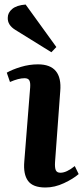

<svg xmlns="http://www.w3.org/2000/svg" viewBox="-20 -811 370 845"><path d="M92.8 -791 228 -604 206.1 -581.1 47.9 -679.2Q12.7 -700.7 14.2 -732.9Q14.2 -755.4 33.9 -771.7Q53.7 -788.1 92.8 -791ZM86.9 -100.1 112.8 -426.8Q114.3 -448.2 108.9 -457.5Q103.5 -466.8 87.9 -466.8Q62 -466.8 23.9 -450.2L9.8 -491.2Q34.7 -505.4 72 -516.6Q109.4 -527.8 147 -527.8Q255.4 -527.8 245.1 -409.2L222.2 -97.2Q220.7 -72.8 225.6 -61.8Q230.5 -50.8 246.1 -50.8Q272.9 -50.8 309.1 -80.1L326.2 -44.9Q302.2 -23.9 261.5 -4.9Q220.7 14.2 180.2 14.2Q124.5 14.2 103.3 -15.1Q82 -44.4 86.9 -100.1Z"/></svg>

Font: Literata SemiBold
Style: Italic
Weight: 650
Italic angle: -2.39999°
Designer: Latin by Veronika Burian and Jose Scaglione. Greek by Irene Vlachou. Cyrillic by Vera Evstafieva
Foundry: TypeTogether
Version: Version 3.021